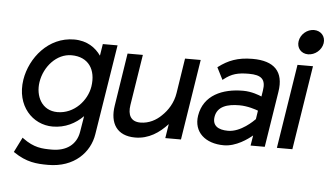

<svg xmlns="http://www.w3.org/2000/svg" viewBox="-55 -736 1756 1025"><g transform="rotate(5 823.0 -223.5)"><path d="M65 -245C43 -103 135 -9 242 -9C310 -9 364 -38 405 -79L391 6C380 75 327 114 249 114C196 114 153 112 93 68L88 64L48 144L51 146C120 193 174 197 236 197C377 197 458 109 473 12L550 -471H471L461 -408C433 -448 387 -482 317 -482C179 -482 84 -363 65 -245ZM152 -240C165 -323 230 -397 310 -397C401 -397 444 -331 430 -240C418 -164 351 -88 261 -88C177 -88 140 -164 152 -240Z M563 -149C548 -54 588 11 686 11C759 11 815 -28 859 -76L847 0H931L999 -432H915L886 -245C878 -192 850 -149 819 -120C792 -93 753 -71 707 -71C655 -71 638 -107 646 -159L689 -432H607Z M1011 -135C997 -46 1062 11 1161 11C1227 11 1288 -34 1313 -55L1304 0H1380L1427 -298C1445 -409 1390 -462 1275 -462C1194 -462 1143 -440 1095 -404L1091 -401L1124 -336L1129 -340C1169 -372 1203 -381 1262 -381C1329 -381 1354 -359 1344 -298L1339 -266C1325 -272 1285 -288 1239 -288C1129 -288 1029 -246 1011 -135ZM1099 -136C1108 -193 1162 -209 1226 -209C1271 -209 1314 -194 1327 -189L1320 -143C1310 -133 1246 -68 1177 -68C1123 -68 1092 -89 1099 -136Z M1511 -578C1505 -541 1530 -512 1567 -512C1604 -512 1639 -541 1645 -578C1651 -615 1625 -644 1588 -644C1551 -644 1517 -615 1511 -578ZM1445 0H1528L1599 -451H1516Z"/></g></svg>

Font: Charger Sport
Style: SeBdObl
Weight: 600
Designer: Jasper
Foundry: Cannot Into Space Fonts
Version: Version 1.1